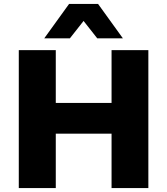

<svg xmlns="http://www.w3.org/2000/svg" viewBox="-20 -961 854 981"><path d="M76 0V-705H265V-435H550V-705H738V0H550V-278H265V0ZM206 -765 333 -941H481L608 -765H477L407 -854L337 -765Z"/></svg>

Font: Nunito Sans 9pt Black
Style: Regular
Weight: 900
Version: Version 3.101;gftools[0.9.27]